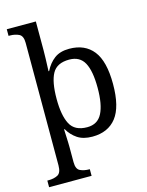

<svg xmlns="http://www.w3.org/2000/svg" viewBox="-143 -847 901 1174"><g transform="rotate(-15 307.0 -260.0)"><path d="M18 240V198H26Q60 198 84 185.5Q108 173 108 126V-650Q108 -694 83.5 -706Q59 -718 26 -718H18V-760H202V-576Q202 -554 201 -523Q200 -492 199 -469Q198 -446 198 -446H202Q225 -492 261 -519Q297 -546 355 -546Q454 -546 506.5 -479.5Q559 -413 559 -269Q559 -124 506.5 -57Q454 10 355 10Q297 10 260.5 -14.5Q224 -39 202 -78H198Q198 -78 198.5 -64Q199 -50 200 -30Q201 -10 201.5 8.5Q202 27 202 35V131Q202 175 226.5 186.5Q251 198 284 198H287V240ZM339 -54Q405 -54 433.5 -109.5Q462 -165 462 -270Q462 -377 433.5 -429.5Q405 -482 338 -482Q260 -482 231 -429.5Q202 -377 202 -269Q202 -165 231 -109.5Q260 -54 339 -54Z"/></g></svg>

Font: Noto Serif Old Uyghur
Style: Regular
Weight: 400
Designer: Lewis McGuffie
Foundry: Google LLC
Version: Version 1.003; ttfautohint (v1.8.4.7-5d5b)